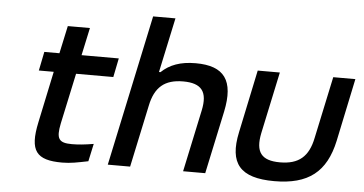

<svg xmlns="http://www.w3.org/2000/svg" viewBox="-50 -800 1704 899"><g transform="rotate(5 802.0 -350.5)"><path d="M308 -81C246 -81 233 -100 248 -173L299 -411H474L492 -500H317L345 -630H241L213 -500H142L124 -411H194L143 -169C114 -33 148 9 270 9C310 9 342 2 392 -8L410 -91C368 -84 339 -81 308 -81Z M635 -710 484 0H589L651 -291C669 -380 715 -419 802 -419C889 -419 919 -380 900 -291L838 0H942L1005 -295C1036 -443 988 -509 853 -509C781 -509 731 -490 692 -453H685L740 -710Z M1083 -205C1051 -56 1106 9 1267 9C1427 9 1510 -56 1542 -205L1604 -500H1500L1438 -209C1420 -120 1374 -81 1286 -81C1198 -81 1169 -120 1187 -209L1249 -500H1145Z"/></g></svg>

Font: LT Wave Text Medium Italic
Style: Regular
Weight: 500
Designer: Daniel Lyons
Version: Version 2.5 (Glyphs App)